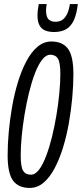

<svg xmlns="http://www.w3.org/2000/svg" viewBox="-20 -914 403 944"><path d="M125.7 10Q71.2 10 44.3 -25.8Q17.5 -61.7 17.5 -150.6Q17.5 -204.1 23.1 -265.7Q28.7 -327.3 39.7 -390.4Q50.8 -453.6 68.3 -510.7Q85.8 -567.8 109.7 -612.9Q133.5 -657.9 164.3 -684Q195.1 -710 232.7 -710Q287.3 -710 314.1 -674.4Q340.9 -638.7 340.9 -549.4Q340.9 -495.9 335.3 -434.3Q329.8 -372.7 318.7 -309.6Q307.6 -246.4 290.1 -189.3Q272.6 -132.2 248.8 -87.1Q224.9 -42.1 194.5 -16Q164 10 125.7 10ZM131.7 -55.1Q153.2 -55.1 171.8 -79.5Q190.4 -104 206.4 -146Q222.5 -188 235.4 -240.2Q248.3 -292.4 257.5 -348.1Q266.8 -403.8 271.7 -456.2Q276.7 -508.7 276.7 -550.6Q276.7 -606.5 264.8 -625.7Q252.9 -644.9 226.8 -644.9Q206.3 -644.9 187.2 -620.5Q168.1 -596 152 -554Q135.9 -512 123 -459.8Q110.1 -407.6 100.9 -351.9Q91.7 -296.2 86.7 -243.8Q81.8 -191.3 81.8 -149.4Q81.8 -93.5 93.7 -74.3Q105.6 -55.1 131.7 -55.1ZM245.4 -756.6Q220.2 -756.6 201.9 -764.3Q183.5 -771.9 174 -789.8Q164.4 -807.7 164.4 -838.3Q164.4 -851.9 166.2 -866.8Q168 -881.6 170.6 -894H209.8Q208.1 -885.6 207.2 -878.1Q206.4 -870.6 206.4 -861.4Q206.4 -844.5 210.9 -832Q215.5 -819.5 226 -813.3Q236.5 -807 253.7 -807Q274.9 -807 288.9 -818Q302.8 -828.9 311.4 -848.6Q320 -868.2 323.4 -894H362.6Q357 -844.5 343 -814.5Q329 -784.4 305.2 -770.5Q281.4 -756.6 245.4 -756.6Z"/></svg>

Font: Georama
Style: Italic
Weight: 400
Width: 2
Italic angle: -9°
Designer: Jean-Baptiste Levee
Foundry: Production Type
Version: Version 1.000